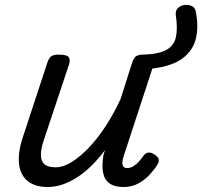

<svg xmlns="http://www.w3.org/2000/svg" viewBox="-20 -734 811 770"><path d="M172 16Q121 16 91.5 -7.5Q62 -31 56.5 -75.5Q51 -120 71 -182L170 -483Q177 -503 186.5 -509Q196 -515 215 -515Q247 -515 255 -505.5Q263 -496 257 -476L155 -170Q144 -137 144 -112.5Q144 -88 158 -75.5Q172 -63 204 -63Q233 -63 266.5 -83.5Q300 -104 335 -140.5Q370 -177 403 -227Q436 -277 464 -338L510 -483Q517 -503 526.5 -509Q536 -515 555 -515Q617 -517 647.5 -534Q678 -551 685.5 -585.5Q693 -620 685 -674Q683 -691 693.5 -701.5Q704 -712 719.5 -714Q735 -716 748.5 -710Q762 -704 765 -688Q777 -629 766 -581Q755 -533 713.5 -501Q672 -469 591 -459L477 -111Q472 -97 471 -85Q470 -73 474.5 -66.5Q479 -60 490 -60Q503 -60 514.5 -67Q526 -74 536.5 -85.5Q547 -97 556 -110Q563 -120 574 -122Q585 -124 600 -114Q615 -104 616.5 -94.5Q618 -85 612 -75Q602 -58 583 -36.5Q564 -15 537 0.5Q510 16 476 16Q442 16 423 4Q404 -8 397.5 -27Q391 -46 391 -68.5Q391 -91 395 -113L401 -132Q375 -97 347 -69.5Q319 -42 289.5 -23Q260 -4 230.5 6Q201 16 172 16Z"/></svg>

Font: Playwrite CU
Style: Regular
Weight: 400
Designer: Veronika Burian, José Scaglione
Foundry: TypeTogether
Version: Version 1.002